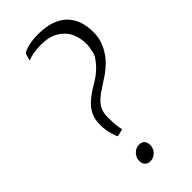

<svg xmlns="http://www.w3.org/2000/svg" viewBox="-278 -945 1015 1015"><g transform="rotate(-45 229.5 -438.0)"><path d="M158.5 -207.5Q153 -221 147.8 -238Q142.5 -255 139.2 -275.2Q136 -295.5 136.5 -318.5Q137 -355.5 150.5 -384.2Q164 -413 191 -437.5Q218 -462 258 -485.5Q293 -505 321.2 -529.5Q349.5 -554 373 -590.5Q377.5 -599 380.8 -612.8Q384 -626.5 386.2 -640.8Q388.5 -655 388.5 -664.5Q389.5 -714 370.2 -752.5Q351 -791 312 -813.2Q273 -835.5 215 -835.5Q187.5 -835.5 160 -831Q132.5 -826.5 113.5 -817.5L125.5 -858.5Q133.5 -866 151.5 -872.2Q169.5 -878.5 192.8 -882Q216 -885.5 238.5 -885.5Q305.5 -885.5 348.8 -868Q392 -850.5 416.2 -821Q440.5 -791.5 450 -755.2Q459.5 -719 458.5 -681Q458 -649 449.2 -622.5Q440.5 -596 426.5 -573.5Q409 -544 386 -521.8Q363 -499.5 338 -482.2Q313 -465 288 -449.5Q257 -430 236 -411.5Q215 -393 204.5 -371.2Q194 -349.5 193.5 -319.5Q193 -297.5 194 -277.5Q195 -257.5 197.5 -241.5Q200 -225.5 203 -215.5L164.5 -206.5ZM148 -35Q149.5 -61 167.5 -78Q185.5 -95 207 -95Q230.5 -95 240 -82Q249.5 -69 249 -50Q247.5 -23 229.2 -6.5Q211 10 189 10Q170.5 10 158.8 -2Q147 -14 148 -35Z"/></g></svg>

Font: Merriweather 96pt Light
Style: Italic
Weight: 300
Italic angle: -7.8°
Version: Version 2.101